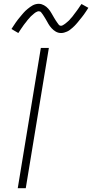

<svg xmlns="http://www.w3.org/2000/svg" viewBox="-20 -986 483 1006"><path d="M73 0 194 -735H236L115 0ZM300 -813Q292 -813 285 -815Q278 -817 272 -820.5Q266 -824 260.5 -828.5Q255 -833 250 -838.5Q245 -844 241 -849.5Q237 -855 233.5 -861Q230 -867 226.5 -873.5Q223 -880 219 -886.5Q215 -893 211 -899.5Q207 -906 203.5 -911Q200 -916 195.5 -921.5Q191 -927 183 -927Q179 -927 174.5 -925Q170 -923 166.5 -921Q163 -919 159 -915.5Q155 -912 150.5 -908Q146 -904 143.5 -902Q141 -900 138.5 -897Q136 -894 133.5 -891Q131 -888 128 -885Q125 -882 122.5 -878.5Q120 -875 117 -871Q114 -867 110.5 -863Q107 -859 104 -854.5Q101 -850 97.5 -845Q94 -840 90.5 -835Q87 -830 83.5 -824.5Q80 -819 76 -813L40 -834Q46 -843 51.5 -851.5Q57 -860 62.5 -868Q68 -876 73.5 -883Q79 -890 84.5 -896.5Q90 -903 94.5 -908.5Q99 -914 103.5 -919Q108 -924 113 -929Q118 -934 125 -939.5Q132 -945 138 -949.5Q144 -954 151.5 -958Q159 -962 167 -964Q175 -966 183 -966Q191 -966 197.5 -964Q204 -962 210.5 -958.5Q217 -955 222.5 -950.5Q228 -946 233 -940.5Q238 -935 242 -929Q246 -923 249.5 -917Q253 -911 256.5 -905Q260 -899 264 -892Q268 -885 272 -879Q276 -873 279.5 -868Q283 -863 287.5 -857Q292 -851 300 -851Q304 -851 308.5 -853.5Q313 -856 316 -858Q319 -860 323 -863Q327 -866 332 -870.5Q337 -875 339.5 -877Q342 -879 344.5 -882Q347 -885 349 -887.5Q351 -890 354.5 -893.5Q358 -897 360.5 -900.5Q363 -904 366 -908Q369 -912 372 -916Q375 -920 378.5 -924.5Q382 -929 385.5 -934Q389 -939 392.5 -944Q396 -949 399.5 -954.5Q403 -960 407 -965L443 -945Q437 -935 431 -926.5Q425 -918 420 -910.5Q415 -903 409 -896Q403 -889 398 -882.5Q393 -876 388 -870Q383 -864 378.5 -859Q374 -854 369.5 -849.5Q365 -845 358 -839Q351 -833 345 -828.5Q339 -824 331 -820.5Q323 -817 315.5 -815Q308 -813 300 -813Z"/></svg>

Font: Iosevka Aile Extralight
Style: Italic
Weight: 200
Italic angle: -9°
Designer: Belleve Invis
Foundry: Belleve Invis
Version: Version 31.1.0; ttfautohint (v1.8.4)